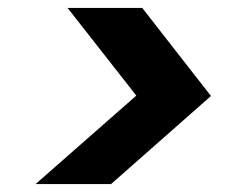

<svg xmlns="http://www.w3.org/2000/svg" viewBox="-20 -593 628 486"><path d="M70 -127 325 -351 151 -573H340L514 -350L261 -127Z"/></svg>

Font: DM Sans 16pt Black
Style: Italic
Weight: 900
Italic angle: -10°
Version: Version 4.004;gftools[0.9.30]